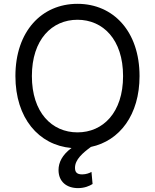

<svg xmlns="http://www.w3.org/2000/svg" viewBox="-20 -757 801 993"><path d="M701.7 -363.6C701.7 -593.8 566.8 -737.2 380.7 -737.2C194.6 -737.2 59.7 -593.8 59.7 -363.6C59.7 -146.3 180 -6.4 349.8 8.5C301.8 43.7 282.7 83.5 282.7 122.2C282.7 183.2 325.3 215.9 383.5 215.9C417.6 215.9 443.2 204.5 458.8 194.6L453.1 132.1C443.2 137.8 426.1 144.9 404.8 144.9C376.4 144.9 367.9 132.1 367.9 110.8C367.9 68.2 407.7 34.1 450.3 2.8C599.4 -28.8 701.7 -163.4 701.7 -363.6ZM144.9 -363.6C144.9 -552.6 248.6 -654.8 380.7 -654.8C512.8 -654.8 616.5 -552.6 616.5 -363.6C616.5 -174.7 512.8 -72.4 380.7 -72.4C248.6 -72.4 144.9 -174.7 144.9 -363.6Z"/></svg>

Font: Magic Ui Pro
Style: Regular
Weight: 400
Designer: Stefan Endress, Andreas Faust
Version: Version 1.000;FEAKit 1.0